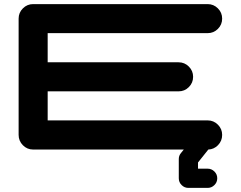

<svg xmlns="http://www.w3.org/2000/svg" viewBox="-20 -729 1174 936"><path d="M876 0H141.6Q112.3 0 91.6 -21Q70.8 -42 70.8 -71.3V-638.2Q70.8 -667.5 91.6 -688.2Q112.3 -709 141.6 -709H992.2Q1021.5 -709 1042.2 -688.2Q1063 -667.5 1063 -638.2Q1063 -608.9 1042.2 -588.1Q1021.5 -567.4 992.2 -567.4H212.4V-425.3H850.6Q879.9 -425.3 900.6 -404.5Q921.4 -383.8 921.4 -354.5Q921.4 -325.2 900.6 -304.4Q879.9 -283.7 850.6 -283.7H212.4V-142.1H992.2Q1021.5 -142.1 1042.2 -121.3Q1063 -100.6 1063 -71.3Q1063 -42 1042.5 -21Q1022.5 -1 995.6 0L945.3 63V93.3H992.2Q1011.2 93.3 1025.1 106.9Q1039.1 120.6 1039.1 140.1Q1039.1 159.7 1025.1 173.3Q1011.2 187 992.2 187H898.4Q879.4 187 865.5 173.3Q851.6 159.7 851.6 140.1V46.4Q851.6 29.8 861.8 17.6Z"/></svg>

Font: Robtronika
Style: Regular
Weight: 400
Designer: GGBot
Version: 1.00